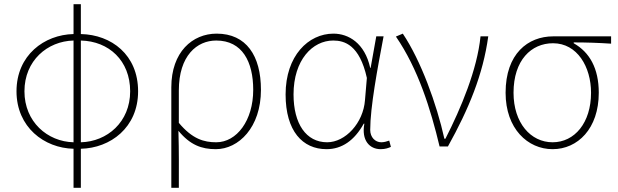

<svg xmlns="http://www.w3.org/2000/svg" viewBox="-20 -701 2958 919"><path d="M367 -681H332V-538C192 -535 59 -437 59 -264C59 -92 192 8 332 11V198H367V11C508 8 641 -90 641 -264C641 -439 513 -535 367 -538ZM367 -507C501 -504 603 -411 603 -264C603 -117 493 -23 367 -20ZM332 -20C207 -23 97 -118 97 -264C97 -411 207 -504 332 -507Z M800 198H836C836 92 837 31 834 -75C890 -7 945 13 1013 13C1122 13 1229 -91 1229 -271C1229 -434 1159 -540 1017 -540C901 -540 800 -452 800 -283ZM1015 -20C957 -20 901 -35 836 -113V-268C836 -435 923 -507 1015 -507C1140 -507 1192 -405 1192 -271C1192 -124 1113 -20 1015 -20Z M1543 13C1616 13 1676 -28 1721 -109H1724C1709 -29 1749 13 1802 13C1825 13 1840 7 1851 2L1843 -28C1832 -24 1818 -20 1805 -20C1776 -20 1752 -44 1752 -79C1752 -188 1787 -374 1816 -527H1781L1754 -376H1752C1726 -495 1648 -540 1576 -540C1456 -540 1347 -434 1347 -249C1347 -74 1428 13 1543 13ZM1546 -20C1445 -20 1385 -109 1385 -249C1385 -414 1476 -507 1575 -507C1629 -507 1701 -486 1736 -328L1727 -222C1719 -112 1633 -20 1546 -20Z M2124 0C2224 -180 2292 -344 2317 -527H2280C2264 -368 2187 -184 2112 -37H2107C2070 -204 1994 -412 1908 -540L1875 -526C1981 -372 2041 -180 2084 0Z M2625 13C2745 13 2846 -85 2846 -257C2846 -374 2802 -451 2726 -494V-498C2787 -498 2844 -496 2905 -492V-527H2628C2507 -527 2400 -444 2400 -257C2400 -85 2506 13 2625 13ZM2625 -20C2520 -20 2438 -113 2438 -257C2438 -413 2523 -494 2627 -494C2743 -494 2809 -381 2809 -257C2809 -113 2730 -20 2625 -20Z"/></svg>

Font: SSpoqa Han Sans Neo Thin
Style: Regular
Weight: 100
Designer: [Spoqa Han Sans Neo] Dong-huui Kim  Younghwa Kang  Yujin Lee  [Noto Sans] Ryoko NISHIZUKA  (kana & ideographs); Paul D. 
Foundry: Spoqa (http://www.spoqa-han-sans.com)
Version: Version 1.000